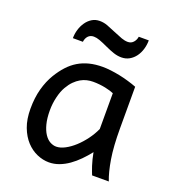

<svg xmlns="http://www.w3.org/2000/svg" viewBox="-132 -810 827 923"><g transform="rotate(20 281.0 -348.5)"><path d="M488.3 -258.8Q488.3 -166.5 498.5 -103.8Q508.8 -41 524.9 0H439.5Q437 -6.3 432.6 -17.6Q428.2 -28.8 423.6 -43.2Q418.9 -57.6 414.8 -74.2Q410.6 -90.8 407.7 -107.4Q388.7 -83 367.4 -61.5Q346.2 -40 322.8 -23.4Q299.3 -6.8 273.9 2.7Q248.5 12.2 222.2 12.2Q191.4 12.2 160.9 -1Q130.4 -14.2 106 -40.5Q81.5 -66.9 66.4 -106.7Q51.3 -146.5 51.3 -200.2Q51.3 -256.3 63.7 -302Q76.2 -347.7 97.7 -383.3Q116.7 -414.6 138.2 -438Q159.7 -461.4 185.3 -476.8Q210.9 -492.2 241.7 -500Q272.5 -507.8 310.1 -507.8Q328.6 -507.8 351.3 -505.1Q374 -502.4 397.7 -497.6Q421.4 -492.7 444.8 -485.8Q468.3 -479 488.3 -471.2ZM290.5 -424.8Q274.9 -424.8 259 -421.1Q243.2 -417.5 227.8 -408.7Q212.4 -399.9 198 -385.5Q183.6 -371.1 170.9 -349.1Q157.7 -326.7 149.7 -293.2Q141.6 -259.8 141.6 -224.6Q141.6 -184.1 149.2 -155Q156.7 -126 169.2 -107.2Q181.6 -88.4 197.5 -79.6Q213.4 -70.8 229.5 -70.8Q250 -70.8 274.2 -83.5Q298.3 -96.2 321.3 -117.2Q344.2 -138.2 364.5 -165.5Q384.8 -192.9 397.9 -222.2V-405.3Q390.6 -408.7 379.2 -412.1Q367.7 -415.5 353.8 -418.5Q339.8 -421.4 323.5 -423.1Q307.1 -424.8 290.5 -424.8ZM127 -588.4Q127 -610.8 133.5 -632.6Q140.1 -654.3 152.1 -671.6Q164.1 -689 181.4 -699.7Q198.7 -710.4 220.7 -710.4Q241.2 -710.4 260.3 -703.4Q279.3 -696.3 305.2 -685.1Q331.5 -673.8 348.4 -667.7Q365.2 -661.6 380.9 -661.6Q397.9 -661.6 408.9 -673.8Q419.9 -686 422.4 -703.1H473.6Q473.6 -679.7 467 -657.7Q460.4 -635.7 448 -618.7Q435.5 -601.6 417.5 -591.3Q399.4 -581.1 377 -581.1Q357.4 -581.1 337.6 -587.6Q317.9 -594.2 295.4 -604.5Q267.1 -617.7 250.2 -623.8Q233.4 -629.9 219.7 -629.9Q201.7 -629.9 190.9 -618.2Q180.2 -606.4 178.2 -588.4H127Z"/></g></svg>

Font: Andika DR AuSIL
Style: Regular
Weight: 400
Designer: Annie Olsen & Victor Gaultney
Foundry: SIL International
Version: Version 0.003